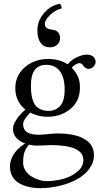

<svg xmlns="http://www.w3.org/2000/svg" viewBox="-20 -748 540 1006"><path d="M142.1 -301.8Q142.1 -279.3 143.6 -262.7Q145 -246.1 150.6 -227.1Q156.2 -208 165.8 -195.8Q175.3 -183.6 192.9 -175.3Q210.4 -167 234.9 -167Q250.5 -167 263.9 -171.6Q277.3 -176.3 290.5 -187.7Q303.7 -199.2 311.3 -222.4Q318.8 -245.6 318.8 -278.8Q318.8 -341.3 293.9 -374.8Q269 -408.2 222.2 -408.2Q142.1 -408.2 142.1 -301.8ZM131.8 9.8Q112.3 33.7 106.7 53.7Q101.1 73.7 101.1 104Q101.1 127.9 114.5 147.5Q127.9 167 147.7 178.2Q167.5 189.5 187 195.3Q206.5 201.2 221.2 201.2Q268.1 201.2 311.8 189Q355.5 176.8 386.2 150.9Q417 125 417 90.8Q417 12.2 245.1 12.2Q240.2 12.2 214.8 13.7Q189.5 15.1 171.9 15.1Q156.2 15.1 131.8 9.8ZM32.2 124Q32.2 91.3 52.7 59.3Q73.2 27.3 111.8 3.9Q47.9 -20 47.9 -74.2Q47.9 -94.2 65.9 -121.3Q84 -148.4 112.8 -173.8Q60.1 -216.3 60.1 -287.1Q60.1 -331.5 84.2 -366.7Q108.4 -401.9 147.2 -420.4Q186 -439 231 -439Q291.5 -439 335 -411.1Q353 -434.6 382.8 -448.2Q412.6 -461.9 435.1 -461.9Q455.1 -461.9 468 -451.4Q481 -440.9 481 -424.8Q481 -410.2 469.5 -398.7Q458 -387.2 443.8 -387.2Q436 -387.2 427.5 -392.8Q418.9 -398.4 416 -404.8Q407.7 -417 396 -417Q386.7 -417 374 -408.9Q361.3 -400.9 356 -393.1Q378.4 -369.6 388.7 -346.2Q398.9 -322.8 398.9 -289.1Q398.9 -218.8 349.4 -177.5Q299.8 -136.2 230 -136.2Q179.7 -136.2 138.2 -158.2Q101.1 -119.1 101.1 -99.1Q101.1 -68.4 122.1 -55.2Q143.1 -42 185.1 -42Q198.2 -42 231.7 -45.4Q265.1 -48.8 282.2 -48.8Q302.7 -48.8 322.3 -47.1Q341.8 -45.4 364.3 -41Q386.7 -36.6 405.3 -28.3Q423.8 -20 439.2 -7.8Q454.6 4.4 463.4 22.9Q472.2 41.5 472.2 64.9Q472.2 104 447.3 137.2Q422.4 170.4 382.1 192.1Q341.8 213.9 292 225.8Q242.2 237.8 190.9 237.8Q160.2 237.8 133.3 231.9Q106.4 226.1 83 213.6Q59.6 201.2 45.9 178.2Q32.2 155.3 32.2 124ZM242.2 -500Q210.4 -500 193.1 -523.2Q175.8 -546.4 175.8 -589.8Q175.8 -639.2 211.2 -679.9Q246.6 -720.7 293.9 -728Q303.2 -718.8 303.2 -704.1Q267.6 -694.8 241.2 -668.5Q214.8 -642.1 214.8 -624Q214.8 -609.9 223.1 -602.8Q231.4 -595.7 251 -592.8L257.8 -591.8Q274.9 -589.8 284.9 -578.1Q294.9 -566.4 294.9 -548.8Q294.9 -527.8 280 -513.9Q265.1 -500 242.2 -500Z"/></svg>

Font: Common Serif
Style: Regular
Weight: 400
Designer: Philipp H. Poll, Khaled Hosny
Foundry: Stefan Peev, Context Ltd.
Version: Version 1.026